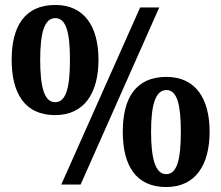

<svg xmlns="http://www.w3.org/2000/svg" viewBox="-20 -744 892 774"><path d="M202 -280C320 -280 377 -369 377 -503C377 -637 320 -724 203 -724C79 -724 27 -637 27 -503C27 -369 79 -280 202 -280ZM227 0H305L622 -714H545ZM202 -332C158 -332 142 -395 142 -503C142 -609 158 -671 203 -671C248 -671 262 -609 262 -503C262 -395 248 -332 202 -332ZM650 10C768 10 825 -79 825 -213C825 -347 768 -434 651 -434C526 -434 475 -347 475 -213C475 -79 526 10 650 10ZM650 -42C606 -42 589 -105 589 -213C589 -319 606 -381 651 -381C695 -381 709 -319 709 -213C709 -105 695 -42 650 -42Z"/></svg>

Font: Noto Serif Tamil SemiCondensed ExtraBold
Style: Regular
Weight: 800
Width: 4
Designer: Indian Type Foundry, Tom Grace, and the Monotype Design Team
Foundry: Monotype Imaging Inc.
Version: Version 2.004